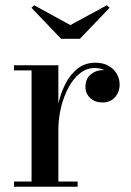

<svg xmlns="http://www.w3.org/2000/svg" viewBox="-20 -707 497 727"><path d="M189.5 -214Q189.5 -260 198.8 -305Q208 -350 226.5 -387.2Q245 -424.5 273.5 -447Q302 -469.5 341 -469.5Q370.5 -469.5 391 -457.8Q411.5 -446 422.2 -427.2Q433 -408.5 433 -387Q433 -359 415.5 -339Q398 -319 368.5 -319Q339.5 -319 321.5 -336Q303.5 -353 303.5 -378Q303.5 -408.5 323.2 -425Q343 -441.5 368.5 -441.5Q386.5 -441.5 400.8 -434.2Q415 -427 423.5 -414.8Q432 -402.5 432 -387H412.5Q412.5 -404.5 402.8 -418.5Q393 -432.5 376.2 -441Q359.5 -449.5 338.5 -449.5Q308.5 -449.5 283.2 -429.8Q258 -410 239.8 -376.2Q221.5 -342.5 211.2 -300.8Q201 -259 201 -214ZM201 -460V-19.5H274V0H33V-19.5H99.5V-440.5H33V-460ZM211.5 -560 99 -677.5 109.5 -687 246.5 -612 384.5 -687 395 -677.5 282.5 -560Z"/></svg>

Font: Bodoni Moda Medium
Style: Regular
Weight: 500
Designer: Owen Earl
Foundry: indestructible type
Version: Version 2.005